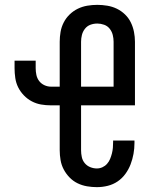

<svg xmlns="http://www.w3.org/2000/svg" viewBox="-20 -763 640 791"><path d="M379 8Q359 8 338.5 4.5Q318 1 299.5 -8Q281 -17 266.5 -32Q252 -47 242.5 -65Q233 -83 229.5 -103.5Q226 -124 226 -144V-329H190Q169 -329 149 -332.5Q129 -336 111 -345.5Q93 -355 78.5 -370Q64 -385 55 -403Q46 -421 43 -441.5Q40 -462 40 -482V-513H127V-482Q127 -468 130 -454Q133 -440 141.5 -429Q150 -418 163 -412Q176 -406 190 -406H226V-591Q226 -611 229.5 -631.5Q233 -652 242.5 -670.5Q252 -689 267 -703.5Q282 -718 300.5 -727Q319 -736 339.5 -739.5Q360 -743 381 -743Q401 -743 422 -739.5Q443 -736 461.5 -727Q480 -718 495 -703.5Q510 -689 519 -670.5Q528 -652 532 -631.5Q536 -611 536 -591V-329H314V-144Q314 -130 317 -116Q320 -102 329 -91Q338 -80 351.5 -74.5Q365 -69 379 -69Q391 -69 402 -74Q413 -79 421 -88Q429 -97 433.5 -108Q438 -119 441 -130.5Q444 -142 445 -154Q446 -166 446 -178V-184H534V-174Q534 -151 530 -129Q526 -107 518 -86Q510 -65 496.5 -46.5Q483 -28 464.5 -15.5Q446 -3 424 2.5Q402 8 379 8ZM314 -406H448V-591Q448 -605 444.5 -619Q441 -633 432 -644.5Q423 -656 409 -661Q395 -666 381 -666Q366 -666 352.5 -661Q339 -656 330 -644.5Q321 -633 317.5 -619Q314 -605 314 -591Z"/></svg>

Font: Iosevka HT Medium Extended
Style: Regular
Weight: 500
Width: 7
Monospace: yes
Designer: Belleve Invis
Foundry: Belleve Invis
Version: Version 32.3.0; ttfautohint (v1.8.4)